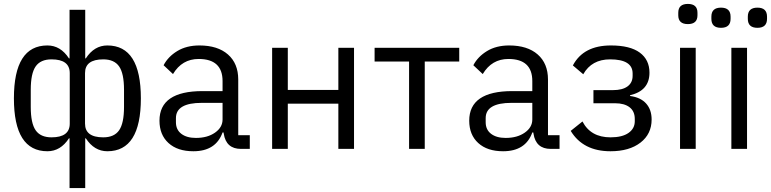

<svg xmlns="http://www.w3.org/2000/svg" viewBox="-20 -760 3935 980"><path d="M335 200V-54H332Q289 12 222 12Q51 12 51 -258Q51 -528 222 -528Q289 -528 332 -462H335V-710H415V-462H418Q461 -528 528 -528Q699 -528 699 -258Q699 12 528 12Q461 12 418 -54H415V200ZM243 -59Q336 -59 336 -129V-387Q336 -457 243 -457Q187 -457 162 -421Q137 -385 137 -302V-214Q137 -131 162 -95Q187 -59 243 -59ZM507 -59Q563 -59 588 -95Q613 -131 613 -214V-302Q613 -385 588 -421Q563 -457 507 -457Q414 -457 414 -387V-129Q414 -59 507 -59Z M967 12Q886 12 840 -30Q794 -72 794 -144Q794 -295 1014 -295H1116V-346Q1116 -459 994 -459Q909 -459 863 -382L815 -427Q838 -471 885 -499.5Q932 -528 998 -528Q1091 -528 1143.5 -482Q1196 -436 1196 -354V-70H1255V0H1210Q1134 0 1122 -78L1121 -84H1116Q1082 12 967 12ZM980 -56Q1039 -56 1077.5 -83Q1116 -110 1116 -150V-235H1010Q878 -235 878 -157V-136Q878 -98 905.5 -77Q933 -56 980 -56Z M1369 0V-516H1449V-301H1707V-516H1787V0H1707V-231H1449V0Z M2068 0V-446H1892V-516H2324V-446H2148V0Z M2548 12Q2467 12 2421 -30Q2375 -72 2375 -144Q2375 -295 2595 -295H2697V-346Q2697 -459 2575 -459Q2490 -459 2444 -382L2396 -427Q2419 -471 2466 -499.5Q2513 -528 2579 -528Q2672 -528 2724.5 -482Q2777 -436 2777 -354V-70H2836V0H2791Q2715 0 2703 -78L2702 -84H2697Q2663 12 2548 12ZM2561 -56Q2620 -56 2658.5 -83Q2697 -110 2697 -150V-235H2591Q2459 -235 2459 -157V-136Q2459 -98 2486.5 -77Q2514 -56 2561 -56Z M3096 12Q2956 12 2893 -92L2953 -140Q2995 -59 3096 -59Q3156 -59 3188 -81.5Q3220 -104 3220 -141V-153Q3220 -192 3193.5 -212.5Q3167 -233 3119 -233H3009V-300H3109Q3157 -300 3183 -319Q3209 -338 3209 -373V-385Q3209 -457 3094 -457Q3000 -457 2957 -381L2904 -426Q2958 -528 3098 -528Q3196 -528 3245.5 -491.5Q3295 -455 3295 -389Q3295 -297 3196 -274V-270Q3250 -263 3278 -231.5Q3306 -200 3306 -150Q3306 -76 3249 -32Q3192 12 3096 12Z M3442 -682V-695Q3442 -740 3491 -740Q3540 -740 3540 -695V-682Q3540 -637 3491 -637Q3442 -637 3442 -682ZM3451 0V-516H3531V0Z M3611 -664V-675Q3611 -721 3660 -721Q3709 -721 3709 -675V-664Q3709 -618 3660 -618Q3611 -618 3611 -664ZM3797 -664V-675Q3797 -721 3846 -721Q3895 -721 3895 -675V-664Q3895 -618 3846 -618Q3797 -618 3797 -664ZM3713 0V-516H3793V0Z"/></svg>

Font: Anuphan
Style: Regular
Weight: 400
Designer: Mike Abbink, Paul van der Laan, Pieter van Rosmalen, Mint Tantisuwanna
Foundry: Bold Monday; Cadson Demak
Version: Version 3.002;hotconv 1.0.109;makeotfexe 2.5.65596